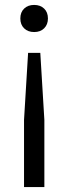

<svg xmlns="http://www.w3.org/2000/svg" viewBox="-20 -569 277 779"><path d="M94 -354.5H143.5L160 -82.5V190H77.5V-82.5ZM118.5 -549Q143.5 -549 159 -534.2Q174.5 -519.5 174.5 -494Q174.5 -469.5 159.2 -454.2Q144 -439 118.5 -439Q93.5 -439 78 -454Q62.5 -469 62.5 -494Q62.5 -519.5 78 -534.2Q93.5 -549 118.5 -549Z"/></svg>

Font: Encode Sans SemiCondensed
Style: Regular
Weight: 400
Width: 4
Designer: Multiple Designers
Foundry: Impallari Type
Version: Version 3.002